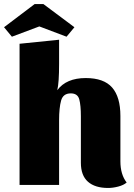

<svg xmlns="http://www.w3.org/2000/svg" viewBox="-43 -917 664 952"><path d="M241 -470Q286 -530 382 -530Q472 -530 513 -483Q554 -436 554 -342V-117Q554 -52 585 -12Q570 1 543.5 8Q517 15 493 15Q428 15 393 -16Q358 -47 358 -110V-340Q358 -395 350 -424.5Q342 -454 308 -454Q270 -454 260 -418.5Q250 -383 250 -320V0H54V-700L250 -720V-600Q250 -507 241 -470ZM172 -897 326 -782 287 -735 152 -786 16 -735 -23 -782 129 -897Z"/></svg>

Font: Sansita ExtraBold
Style: Regular
Weight: 800
Designer: Pablo Cosgaya
Foundry: Omnibus-Type
Version: Version 1.006